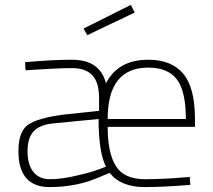

<svg xmlns="http://www.w3.org/2000/svg" viewBox="-20 -752 868 781"><path d="M570 -23Q601 -23 646.5 -25Q692 -27 722 -30L752 -32L754 0Q642 9 569 9Q471 9 426 -49L388 -33Q295 9 182 9Q55 9 55 -137Q55 -217 94 -244.5Q133 -272 240 -286L383 -301V-353Q383 -417 355.5 -446Q328 -475 272 -475Q239 -475 192 -472.5Q145 -470 114 -468L84 -466L82 -499Q192 -509 272 -509Q387 -509 411 -413Q460 -509 583 -509Q678 -509 725.5 -452Q773 -395 773 -269V-236H418Q418 -128 452 -75.5Q486 -23 570 -23ZM183 -23Q225 -23 280 -35Q335 -47 364.5 -57Q394 -67 411 -74Q381 -133 381 -268L197 -250Q142 -245 117 -218Q92 -191 92 -137Q92 -82 116 -52.5Q140 -23 183 -23ZM418 -268H736Q736 -381 699.5 -429Q663 -477 583 -477Q418 -477 418 -268ZM320 -636 512 -732 528 -701 335 -609Z"/></svg>

Font: TitilliumMaps29L
Style: 1 wt
Weight: 100
Designer: Campivisivi
Foundry: Accademia di Belle Arti di Urbino and students of MA course of Visual design
Version: Version 001.001